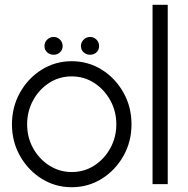

<svg xmlns="http://www.w3.org/2000/svg" viewBox="-20 -770 786 803"><path d="M280 13Q211 13 154.2 -22.5Q97.5 -58 63.8 -117.8Q30 -177.5 30 -250Q30 -323 63.8 -383Q97.5 -443 154.2 -478.5Q211 -514 280 -514Q349 -514 405.8 -478.5Q462.5 -443 496.2 -383Q530 -323 530 -250Q530 -177.5 496.2 -117.8Q462.5 -58 405.8 -22.5Q349 13 280 13ZM280 -50.5Q332.5 -50.5 374.8 -78Q417 -105.5 441.8 -151Q466.5 -196.5 466.5 -250Q466.5 -304.5 441.5 -350Q416.5 -395.5 374.2 -423Q332 -450.5 280 -450.5Q227 -450.5 184.8 -422.8Q142.5 -395 118 -349.5Q93.5 -304 93.5 -250Q93.5 -194.5 119 -149.2Q144.5 -104 187 -77.2Q229.5 -50.5 280 -50.5ZM204.5 -541Q188.5 -541 177.2 -551.2Q166 -561.5 166 -577.5Q166 -593 177.2 -604.2Q188.5 -615.5 204.5 -615.5Q220 -615.5 231 -604.2Q242 -593 242 -577.5Q242 -561.5 231 -551.2Q220 -541 204.5 -541ZM357 -541Q341 -541 329.8 -551.2Q318.5 -561.5 318.5 -577.5Q318.5 -593 329.8 -604.2Q341 -615.5 357 -615.5Q372.5 -615.5 383.5 -604.2Q394.5 -593 394.5 -577.5Q394.5 -561.5 383.5 -551.2Q372.5 -541 357 -541Z M618 0V-750H681.5V0Z"/></svg>

Font: Urbanist Light
Style: Regular
Weight: 300
Designer: Corey Hu
Foundry: Corey Hu
Version: Version 1.330; ttfautohint (v1.8.4.7-5d5b)